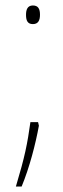

<svg xmlns="http://www.w3.org/2000/svg" viewBox="-20 -552 230 701"><path d="M75 -498C75 -478 80 -464 100 -464C119 -464 126 -477 126 -498C126 -519 120 -532 100 -532C80 -532 75 -516 75 -498ZM122 -93 119 -106H91C80 -27 71 19 38 129H59C88 59 110 -27 122 -93Z"/></svg>

Font: Noto Sans Arabic UI Cn Th
Style: Regular
Weight: 100
Width: 3
Designer: Monotype Design Team, Nadine Chahine and Nizar Qandah
Foundry: Monotype Imaging Inc.
Version: Version 2.010